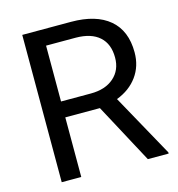

<svg xmlns="http://www.w3.org/2000/svg" viewBox="-106 -803 828 895"><g transform="rotate(-15 308.0 -355.5)"><path d="M343.3 -287.6H176.3V0H82V-710.9H317.4Q437.5 -710.9 502.2 -656.2Q566.9 -601.6 566.9 -497.1Q566.9 -430.7 531 -381.3Q495.1 -332 431.2 -307.6L598.1 -5.9V0H497.6ZM176.3 -364.3H320.3Q390.1 -364.3 431.4 -400.4Q472.7 -436.5 472.7 -497.1Q472.7 -563 433.3 -598.1Q394 -633.3 319.8 -633.8H176.3Z"/></g></svg>

Font: Roboto
Style: Regular
Weight: 400
Designer: Google
Version: Version 2.001047; 2015